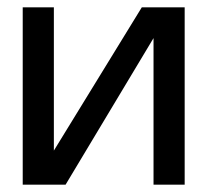

<svg xmlns="http://www.w3.org/2000/svg" viewBox="-20 -504 565 524"><path d="M159 0H42V-484H127V-93L367 -484H484V0H399V-400Z"/></svg>

Font: Gamestation Display
Style: Regular
Weight: 400
Designer: Jonas Hecksher
Foundry: Jonas Hecksher, Playtypeª, e-types AS
Version: Version 1.003